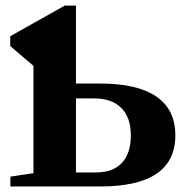

<svg xmlns="http://www.w3.org/2000/svg" viewBox="-20 -675 701 695"><path d="M453.6 -185.1Q453.6 -250.5 418.7 -284.7Q383.8 -318.8 321.8 -318.8H254.9V-50.8H326.7Q388.7 -50.8 421.1 -85.2Q453.6 -119.6 453.6 -185.1ZM214.4 -654.8H254.9V-372.6H342.8Q477.5 -372.6 546.1 -325.4Q614.7 -278.3 614.7 -185.1Q614.7 0 342.8 0H17.6V-35.6L101.1 -48.3V-436.5L17.1 -508.3V-543.9Z"/></svg>

Font: Tinos
Style: Bold
Weight: 700
Designer: Steve Matteson
Foundry: Monotype Imaging Inc.
Version: Version 1.23